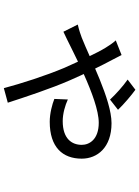

<svg xmlns="http://www.w3.org/2000/svg" viewBox="123 -798 753 1040"><g transform="rotate(90 500.0 -278.5)"><path d="M519.9 -497.5 575.2 -540.7C547.1 -570.6 493.6 -615.9 466.7 -634.9L411.5 -592.9C448.7 -566.9 491.1 -528.5 519.9 -497.5ZM278.6 -560 199.3 -528.6C214.2 -512.8 230.2 -487.9 239.7 -472.4C266.6 -428.8 310 -335.1 347.8 -250.4C390.9 -148 432.8 -17.1 458 77.7L536.8 56.3C508.8 -30.6 459.2 -180.8 415.1 -280.8C383.2 -355.1 331.2 -461 303 -512.7C296 -526.5 286.5 -544.3 278.6 -560ZM113.5 -322.8 152.4 -244.9C240.6 -284.5 513.3 -436.4 645.4 -436.4C735.1 -436.4 765.1 -386.2 765.1 -344.4C765.1 -291 732.6 -241.2 636.5 -241.2C595.7 -241.2 550.5 -254.5 519.4 -269L516.4 -195.9C544.8 -184.3 594.9 -170.9 640 -170.9C778.3 -170.9 839.9 -240.9 839.9 -344.2C839.9 -428.3 780 -505.6 647.8 -505.6C520.4 -505.6 296.9 -388.3 184.4 -344.3C170.2 -338.7 143.3 -329.6 113.5 -322.8Z"/></g></svg>

Font: Source Han Sans JP VF
Style: Regular
Weight: 250
Designer: Ryoko NISHIZUKA 西塚涼子 (kana, bopomofo & ideographs); Paul D. Hunt (Latin, Greek & Cyrillic); Sandoll Communications 산돌커뮤니
Foundry: Adobe
Version: Version 2.004;hotconv 1.0.118;makeotfexe 2.5.65603